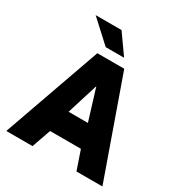

<svg xmlns="http://www.w3.org/2000/svg" viewBox="-210 -1079 1161 1230"><g transform="rotate(30 370.5 -464.5)"><path d="M15 0 271 -723H470L726 0H534L486 -140H258L209 0ZM299 -306H442L371 -537ZM298 -783.5 139.5 -929H331L434 -783.5Z"/></g></svg>

Font: Public Sans Thin Black
Style: Regular
Weight: 900
Version: Version 2.001